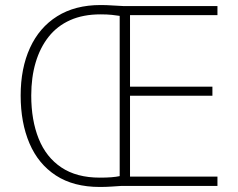

<svg xmlns="http://www.w3.org/2000/svg" viewBox="-20 -738 944 762"><path d="M379 -718Q404 -718 423.5 -716.5Q443 -715 469 -714H843V-678H496V-394H823V-358H496V-37H843V0H460Q443 1 422 2.5Q401 4 376 4Q272 4 202 -41.5Q132 -87 97 -169Q62 -251 62 -359Q62 -467 99 -548Q136 -629 207 -673.5Q278 -718 379 -718ZM379 -681Q310 -681 258.5 -658Q207 -635 173 -592Q139 -549 121.5 -490Q104 -431 104 -359Q104 -261 133.5 -187.5Q163 -114 223.5 -73.5Q284 -33 376 -33Q402 -33 421.5 -34.5Q441 -36 455 -39V-675Q443 -677 424 -679Q405 -681 379 -681Z"/></svg>

Font: Noto Sans Hebrew Thin ExtraLight
Style: Regular
Weight: 250
Version: Version 3.001